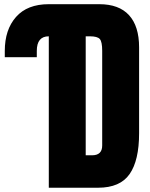

<svg xmlns="http://www.w3.org/2000/svg" viewBox="-20 -879 704 899"><path d="M439 0H208.5V-709Q152.3 -709 152.3 -640.6V-611.3H2.4V-640.6Q2.4 -740.2 55.2 -799.8Q107.9 -859.4 208.5 -859.4H444.8Q537.1 -859.4 584.2 -807.9Q631.3 -756.3 631.3 -657.2V-254.9Q631.3 -127.9 586.9 -64Q542.5 0 439 0ZM381.3 -709V-151.9H411.1Q458.5 -151.9 458.5 -197.8V-641.1Q458.5 -683.6 447.3 -696.3Q436 -709 400.4 -709Z"/></svg>

Font: Anton
Style: Regular
Weight: 400
Designer: Vernon Adams, Tural Alisoy
Foundry: Vernon Adams
Version: Version 2.300